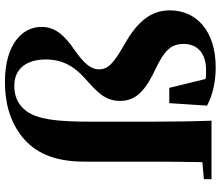

<svg xmlns="http://www.w3.org/2000/svg" viewBox="-78 -799 894 778"><g transform="rotate(-90 369.0 -410.0)"><path d="M100 0H269C266 -79 265 -159 265 -238V-493C265 -625 274 -702 307 -749C332 -783 365 -799 411 -799C482 -799 517 -746 517 -672C517 -606 491 -559 445 -517C387 -465 349 -433 349 -370C349 -299 403 -262 482 -225C554 -190 580 -164 580 -112C580 -61 546 -22 474 -22C460 -22 449 -22 438 -24L402 -171H340L330 -18C377 7 432 17 486 17C630 17 716 -59 716 -169C716 -241 676 -297 581 -351C499 -398 477 -419 477 -457C477 -489 502 -517 554 -554C619 -598 649 -636 649 -689C649 -767 578 -837 426 -837C342 -837 265 -817 202 -766C144 -718 103 -646 103 -514V-238C103 -171 102 -104 101 -37L32 -31V0Z"/></g></svg>

Font: Noto Serif SC Black
Style: Regular
Weight: 900
Designer: Ryoko NISHIZUKA 西塚涼子 (kana & ideographs); Frank Grießhammer (Latin, Greek & Cyrillic); Wenlong ZHANG 张文龙 (bopomofo); San
Foundry: Adobe
Version: Version 2.001;hotconv 1.1.0;makeotfexe 2.6.0